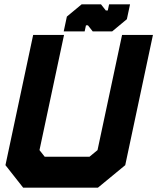

<svg xmlns="http://www.w3.org/2000/svg" viewBox="-20 -860 721 880"><path d="M86 0 5 -103 132 -700H273.5L161 -172L185 -141.5H390L427 -172L539.5 -700H681L554 -103L429 0ZM135.5 -71H409.5L490.5 -135.5L595.5 -629.5L490.5 -135.5L409.5 -71H135.5L82.5 -136.5L187.5 -629.5L82.5 -136.5ZM272 -716 286.5 -784 354 -840H443L465 -812H474L480 -840H576L561.5 -772L494 -716H405L383 -744H374L368 -716ZM329 -751H328.5L330.5 -761L371 -797H412L436 -760H480L521 -796L523 -806H523.5L521.5 -796L480 -760H436L412 -797H371L331 -761Z"/></svg>

Font: Tourney Black
Style: Italic
Weight: 900
Italic angle: -12°
Version: Version 1.015